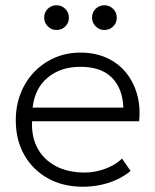

<svg xmlns="http://www.w3.org/2000/svg" viewBox="-20 -695 590 730"><path d="M295 15Q220 15 162.5 -16.8Q105 -48.5 72.5 -105.5Q40 -162.5 40 -238Q40 -293 58.5 -340Q77 -387 110.5 -421.8Q144 -456.5 188.8 -475.8Q233.5 -495 286 -495Q341.5 -495 385.2 -475.2Q429 -455.5 458.2 -420Q487.5 -384.5 501 -337Q514.5 -289.5 509 -234H102Q99 -175.5 122.5 -131.8Q146 -88 192 -63.5Q238 -39 302 -39Q340.5 -39 378.8 -52.8Q417 -66.5 444 -92L476.5 -45Q452 -24.5 421.5 -11Q391 2.5 358.8 8.8Q326.5 15 295 15ZM104 -286H449Q446 -359.5 405 -400.2Q364 -441 286 -441Q210.5 -441 161.5 -400.2Q112.5 -359.5 104 -286ZM195 -581Q175.5 -581 161.8 -594.8Q148 -608.5 148 -628Q148 -641 154.2 -651.8Q160.5 -662.5 171.2 -668.8Q182 -675 195 -675Q214.5 -675 228.2 -661.2Q242 -647.5 242 -628Q242 -615 235.8 -604.2Q229.5 -593.5 218.8 -587.2Q208 -581 195 -581ZM377 -581Q357.5 -581 343.8 -594.8Q330 -608.5 330 -628Q330 -641 336.2 -651.8Q342.5 -662.5 353.2 -668.8Q364 -675 377 -675Q396.5 -675 410.2 -661.2Q424 -647.5 424 -628Q424 -615 417.8 -604.2Q411.5 -593.5 400.8 -587.2Q390 -581 377 -581Z"/></svg>

Font: Geologica Cursive Thin
Style: Regular
Weight: 250
Designer: Sindre Bremnes, Frode Helland
Foundry: Monokrom Skriftforlag AS
Version: Version 1.010;gftools[0.9.28]